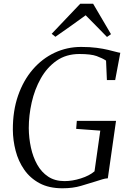

<svg xmlns="http://www.w3.org/2000/svg" viewBox="-20 -1003 698 1031"><path d="M315 8Q243 8 192.2 -19.2Q141.5 -46.5 110 -92Q78.5 -137.5 64 -193.2Q49.5 -249 49 -306Q48.5 -407.5 77 -489.5Q105.5 -571.5 156 -630Q206.5 -688.5 273.2 -719.8Q340 -751 415.5 -751Q463.5 -751 499 -746.2Q534.5 -741.5 560.5 -735.2Q586.5 -729 605 -724Q610 -723 614.8 -721.5Q619.5 -720 626 -719.5L598.5 -573H554L549.5 -677.5Q530 -690.5 499.2 -701.8Q468.5 -713 406.5 -713Q335 -713 283.5 -676.8Q232 -640.5 199 -581.8Q166 -523 150.2 -453Q134.5 -383 134.5 -315Q135 -261.5 146 -210.8Q157 -160 179.8 -119.2Q202.5 -78.5 238.8 -54.5Q275 -30.5 326.5 -30.5Q368.5 -30.5 414.2 -45Q460 -59.5 487.5 -83L518.5 -301.5L389 -311L392.5 -354H603L559 -45.5Q545 -45 529.8 -40.2Q514.5 -35.5 491 -28Q458 -18 415 -5Q372 8 315 8ZM257.5 -821.5 411 -983H480L576 -819.5L554.5 -804.5Q526.5 -833.5 497.8 -862.5Q469 -891.5 440 -921Q402 -893 362 -864.8Q322 -836.5 277.5 -805.5Z"/></svg>

Font: Merriweather 72pt Light
Style: Italic
Weight: 300
Italic angle: -7.8°
Version: Version 2.101